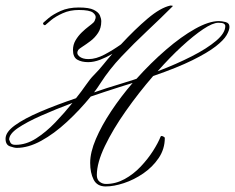

<svg xmlns="http://www.w3.org/2000/svg" viewBox="-84 -575 847 692"><path d="M743 -478Q743 -466 732.5 -448Q722 -430 693 -407.5Q664 -385 609.5 -358Q555 -331 468 -301Q416 -241 369.5 -175Q323 -109 294 -48.5Q265 12 265 56Q265 72 275 80Q285 88 298 88Q333 88 365 70.5Q397 53 423 25.5Q449 -2 467.5 -31Q486 -60 495 -83Q497 -85 498 -85Q501 -85 505.5 -82.5Q510 -80 510 -78Q510 -38 488 -5.5Q466 27 432.5 50Q399 73 362.5 85Q326 97 297 97Q266 97 253.5 72.5Q241 48 241 12Q241 -26 261.5 -74Q282 -122 316.5 -174Q351 -226 394 -276Q371 -269 346 -261Q321 -253 295 -244.5Q269 -236 243 -227Q203 -178 157 -135.5Q111 -93 64.5 -67.5Q18 -42 -24 -42Q-32 -42 -48 -47.5Q-64 -53 -64 -75Q-64 -99 -30 -123.5Q4 -148 61.5 -172.5Q119 -197 190 -221Q210 -246 225.5 -268.5Q241 -291 254 -304Q273 -323 288.5 -342.5Q304 -362 321 -381Q299 -368 276.5 -359.5Q254 -351 234 -351Q210 -351 194.5 -360Q179 -369 179 -395Q179 -414 188.5 -430Q198 -446 211 -458.5Q224 -471 236 -480Q248 -489 253 -494Q258 -499 260.5 -509.5Q263 -520 251 -529.5Q239 -539 200 -539Q168 -539 142.5 -527.5Q117 -516 101.5 -503.5Q86 -491 82 -487Q78 -482 73.5 -486Q69 -490 73 -494Q76 -497 91.5 -510Q107 -523 134.5 -535.5Q162 -548 200 -548Q237 -548 254 -539.5Q271 -531 276 -519.5Q281 -508 281 -498Q281 -474 269.5 -456.5Q258 -439 242 -427Q226 -415 213.5 -407Q201 -399 198 -395Q190 -382 201.5 -372Q213 -362 235 -362Q262 -362 293 -378.5Q324 -395 352 -415Q402 -469 448 -508Q494 -547 530 -555H531Q534 -555 537 -554.5Q540 -554 538 -552Q494 -508 446 -463Q398 -418 354 -371.5Q310 -325 278 -275Q273 -267 267 -258.5Q261 -250 255 -242Q278 -250 301 -257.5Q324 -265 348 -272Q372 -279 396 -287Q396 -287 400.5 -288.5Q405 -290 408 -291Q459 -348 514 -395.5Q569 -443 619 -471Q669 -499 705 -499Q715 -499 729 -495.5Q743 -492 743 -478ZM703 -493Q683 -493 648.5 -470Q614 -447 571 -407.5Q528 -368 484 -318Q552 -344 607 -372Q662 -400 695 -428Q728 -456 728 -481Q728 -486 723 -489.5Q718 -493 703 -493ZM-28 -53Q10 -53 46 -76Q82 -99 115.5 -134Q149 -169 177 -204Q116 -181 64 -158Q12 -135 -19.5 -113.5Q-51 -92 -51 -72Q-51 -71 -47 -62Q-43 -53 -29 -53Z"/></svg>

Font: Kapakana
Style: Regular
Weight: 400
Designer: Kousuke Nagai
Version: Version 1.002